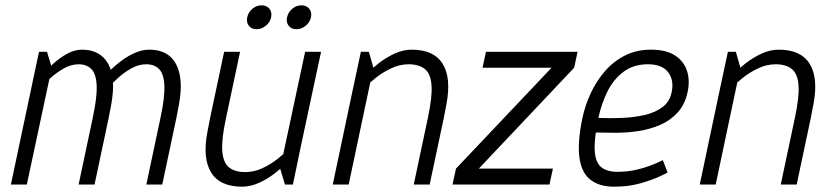

<svg xmlns="http://www.w3.org/2000/svg" viewBox="-20 -695 3148 723"><path d="M389 -250H329Q346 -329 344 -373Q342 -417 324 -435Q306 -453 276 -453L288 -508Q323 -508 348 -494.5Q373 -481 387.5 -454.5Q402 -428 405 -390Q408 -352 399 -302ZM112 -430 175 -440 81 0H21ZM329 -250H389L336 0H276ZM584 -250H644L591 0H531ZM644 -250H584Q601 -329 599 -373Q597 -417 579 -435Q561 -453 531 -453L543 -508Q578 -508 603 -494.5Q628 -481 642.5 -454.5Q657 -428 660 -390Q663 -352 654 -302ZM175 -440 112 -430 127 -500H157ZM122 -350 98 -360Q98 -360 109 -375Q120 -390 138.5 -412Q157 -434 181.5 -456Q206 -478 233.5 -493Q261 -508 289 -508L277 -453Q248 -453 220.5 -437.5Q193 -422 170.5 -401.5Q148 -381 135 -365.5Q122 -350 122 -350ZM376 -350 358 -390Q358 -390 368 -402Q378 -414 396 -431.5Q414 -449 437.5 -466.5Q461 -484 488 -496Q515 -508 543 -508L531 -453Q502 -453 474.5 -437.5Q447 -422 424.5 -401.5Q402 -381 389 -365.5Q376 -350 376 -350Z M771 -250H831Q814 -172 817 -127.5Q820 -83 842 -65Q864 -47 904 -47L892 8Q808 8 775 -45.5Q742 -99 761 -198ZM1112 -140 1035 -60 1129 -500H1189ZM831 -250H771L824 -500H884ZM1035 -60 1112 -140 1083 0H1053ZM1083 -150 1112 -140Q1112 -140 1100 -125Q1088 -110 1066.5 -88Q1045 -66 1017 -44Q989 -22 956.5 -7Q924 8 891 8L903 -47Q938 -47 970 -62.5Q1002 -78 1027.5 -98.5Q1053 -119 1068 -134.5Q1083 -150 1083 -150ZM946 -585Q927 -585 917 -598Q907 -611 911 -630Q915 -649 930.5 -662Q946 -675 965 -675Q984 -675 994.5 -662Q1005 -649 1001 -630Q997 -611 981 -598Q965 -585 946 -585ZM1096 -585Q1077 -585 1067 -598Q1057 -611 1061 -630Q1065 -649 1080.5 -662Q1096 -675 1115 -675Q1134 -675 1144.5 -662Q1155 -649 1151 -630Q1147 -611 1131 -598Q1115 -585 1096 -585Z M1651 -250H1591Q1608 -329 1605 -373Q1602 -417 1580 -435Q1558 -453 1518 -453L1530 -508Q1614 -508 1647 -454.5Q1680 -401 1661 -302ZM1309 -360 1386 -440 1293 0H1233ZM1591 -250H1651L1598 0H1538ZM1386 -440 1309 -360 1339 -500H1369ZM1339 -350 1309 -360Q1309 -360 1321.5 -375Q1334 -390 1355.5 -412Q1377 -434 1405 -456Q1433 -478 1465.5 -493Q1498 -508 1531 -508L1519 -453Q1485 -453 1452.5 -437.5Q1420 -422 1394.5 -401.5Q1369 -381 1354 -365.5Q1339 -350 1339 -350Z M2155 -500 2142 -440 1783 -60H2062L2049 0H1684L1697 -60L2057 -440H1797L1810 -500Z M2476 -92 2494 -45Q2494 -45 2467 -32Q2440 -19 2394.5 -5.5Q2349 8 2293 8L2305 -48Q2340 -48 2370.5 -54.5Q2401 -61 2425 -70Q2449 -79 2462.5 -85.5Q2476 -92 2476 -92ZM2173 -250H2233Q2217 -172 2219.5 -128Q2222 -84 2243.5 -66Q2265 -48 2305 -48L2293 8Q2237 8 2203.5 -18Q2170 -44 2162 -101Q2154 -158 2173 -250ZM2432 -508Q2487 -508 2520.5 -487Q2554 -466 2566.5 -429.5Q2579 -393 2569 -347Q2559 -301 2531.5 -271Q2504 -241 2465.5 -224.5Q2427 -208 2384 -201.5Q2341 -195 2299 -195L2222 -196L2233 -251Q2277 -249 2322.5 -251Q2368 -253 2407.5 -262Q2447 -271 2474.5 -291.5Q2502 -312 2509 -347Q2519 -393 2496 -423Q2473 -453 2420 -453Q2365 -453 2327 -424Q2289 -395 2266.5 -348.5Q2244 -302 2233 -250H2173Q2183 -298 2204.5 -344Q2226 -390 2258 -427Q2290 -464 2333.5 -486Q2377 -508 2432 -508Z M3033 -250H2973Q2990 -329 2987 -373Q2984 -417 2962 -435Q2940 -453 2900 -453L2912 -508Q2996 -508 3029 -454.5Q3062 -401 3043 -302ZM2691 -360 2768 -440 2675 0H2615ZM2973 -250H3033L2980 0H2920ZM2768 -440 2691 -360 2721 -500H2751ZM2721 -350 2691 -360Q2691 -360 2703.5 -375Q2716 -390 2737.5 -412Q2759 -434 2787 -456Q2815 -478 2847.5 -493Q2880 -508 2913 -508L2901 -453Q2867 -453 2834.5 -437.5Q2802 -422 2776.5 -401.5Q2751 -381 2736 -365.5Q2721 -350 2721 -350Z"/></svg>

Font: Epunda Sans Light
Style: Italic
Weight: 300
Italic angle: -12.0243°
Designer: Simon Atzbach
Foundry: typofactur
Version: Version 2.204